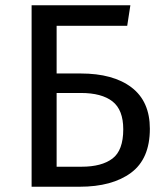

<svg xmlns="http://www.w3.org/2000/svg" viewBox="-20 -709 619 729"><path d="M549 -220Q549 -106 477.5 -53Q406 0 282 0H100V-689H475L463 -611H195V-430H286Q410 -430 479.5 -377Q549 -324 549 -220ZM448 -218Q448 -292 407 -324Q366 -356 287 -356H195V-76H290Q366 -76 407 -107Q448 -138 448 -218Z"/></svg>

Font: Fira Sans
Style: Regular
Weight: 400
Designer: bBox Type GmbH & Carrois Corporate GbR & Edenspiekermann AG
Foundry: bBox Type GmbH & Carrois Corporate GbR & Edenspiekermann AG
Version: Version 4.301